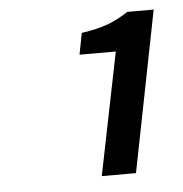

<svg xmlns="http://www.w3.org/2000/svg" viewBox="-38 -811 443 464"><g transform="rotate(-5 183.5 -579.0)"><path d="M191 -384H274L351 -774H287C253 -752 227 -741 173 -733L163 -681H251Z"/></g></svg>

Font: Source Sans Pro Semibold
Style: Italic
Weight: 600
Italic angle: -11°
Designer: Paul D. Hunt
Foundry: Adobe Systems Incorporated
Version: Version 3.006;hotconv 1.0.111;makeotfexe 2.5.65597